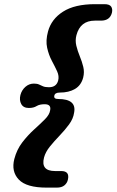

<svg xmlns="http://www.w3.org/2000/svg" viewBox="-20 -754 545 898"><path d="M234 -306.5Q230.5 -291 252 -291Q339.5 -291 326.5 -226.5Q322.5 -198.5 303 -172Q283.5 -145.5 258.8 -119.8Q234 -94 213.5 -68.8Q193 -43.5 186 -17.5Q169.5 46 237.5 46H266.5Q307 46 297.5 86.5Q294 102.5 281.2 113Q268.5 123.5 245.5 123.5H198Q103.5 123.5 67.8 85.8Q32 48 47 -10.5Q58.5 -54.5 84.2 -88Q110 -121.5 139 -147.8Q168 -174 189.8 -195.8Q211.5 -217.5 214.5 -238Q220.5 -266.5 189 -266.5Q165 -266.5 151 -257.8Q137 -249 115 -249Q89.5 -249 79.5 -267.2Q69.5 -285.5 75.5 -309.5Q81.5 -332.5 98.8 -347.8Q116 -363 138.5 -363Q153.5 -363 162.5 -358.8Q171.5 -354.5 181.5 -350.2Q191.5 -346 209 -346Q243.5 -346 252 -377Q257.5 -398 247 -420.8Q236.5 -443.5 222.2 -470.2Q208 -497 200.5 -530.5Q193 -564 204.5 -606.5Q220 -664.5 274.8 -699.5Q329.5 -734.5 424.5 -734.5H468.5Q492 -734.5 499.8 -723.2Q507.5 -712 503.5 -694.5Q494 -657.5 452.5 -657.5H423.5Q355.5 -657.5 337.5 -589.5Q331 -565 337 -540.2Q343 -515.5 353.2 -490.8Q363.5 -466 369.5 -441.2Q375.5 -416.5 369 -391Q359.5 -355 330.8 -338Q302 -321 259.5 -321Q237 -321 234 -306.5Z"/></svg>

Font: Fraunces 72pt SuperSoft
Style: Bold Italic
Weight: 700
Italic angle: -16°
Version: Version 1.000;[0bf87f6ff]